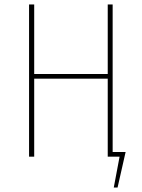

<svg xmlns="http://www.w3.org/2000/svg" viewBox="-20 -701 634 859"><path d="M484 -21H542L506 138H489L515 0H462V-349H133V0H110V-681H133V-370H462V-681H484Z"/></svg>

Font: Fira Sans Condensed Thin
Style: Regular
Weight: 250
Width: 3
Designer: Carrois Corporate & Edenspiekermann AG
Foundry: Carrois Corporate GbR & Edenspiekermann AG
Version: Version 4.203